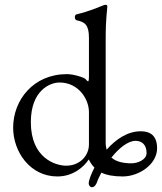

<svg xmlns="http://www.w3.org/2000/svg" viewBox="-20 -724 677 803"><path d="M220 14C286 14 331 -26 351 -57C357 -46 364 -34 375 -23C360 6 351 31 351 43C351 51 357 59 364 59C377 59 383 45 386 37C390 25 397 12 404 -2C425 8 453 14 493 14C562 14 637 -37 637 -104C637 -157 608 -175 569 -175C512 -175 463 -140 426 -98C424 -106 422 -115 422 -125V-562C422 -652 429 -686 429 -698C428 -702 426 -704 422 -704C419 -704 414 -703 408 -700C389 -693 355 -677 300 -664C295 -663 293 -657 293 -652C293 -646 296 -640 301 -639C335 -632 352 -620 352 -566V-408C352 -390 351 -384 348 -384C346 -384 342 -388 338 -393C332 -400 288 -414 260 -414C120 -414 35 -306 35 -190C35 -89 106 14 220 14ZM109 -213C109 -347 190 -379 229 -379C307 -379 352 -311 352 -255V-120C352 -72 313 -31 257 -31C213 -31 109 -62 109 -213ZM547 -135C573 -135 593 -119 593 -84C593 -56 556 -41 530 -41C497 -41 466 -47 446 -65C477 -104 515 -135 547 -135Z"/></svg>

Font: EB Garamond
Style: Regular
Weight: 400
Designer: Georg Duffner and Octavio Pardo
Foundry: Georg Duffner
Version: Version 1.000;PS 001.000;hotconv 1.0.88;makeotf.lib2.5.64775